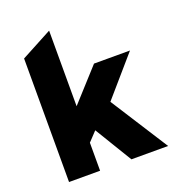

<svg xmlns="http://www.w3.org/2000/svg" viewBox="-134 -846 871 953"><g transform="rotate(-20 301.5 -370.0)"><path d="M68.1 0V-652.5L232.1 -740V-340.8L385.6 -510H575.6L397.1 -304L591.4 0H397.6L278.1 -196.8L232.1 -148V0Z"/></g></svg>

Font: Geologica-Sharp
Style: Regular
Weight: 100
Designer: Sindre Bremnes, Frode Helland
Foundry: Monokrom Skriftforlag AS
Version: Version 1.010;gftools[0.9.28]